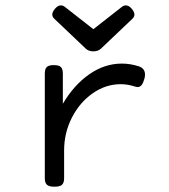

<svg xmlns="http://www.w3.org/2000/svg" viewBox="-20 -703 640 728"><path d="M305.7 -518.1 186 -631.8Q178.2 -639.2 178.2 -647.9Q178.2 -658.2 189.5 -670.9Q199.7 -682.6 210.9 -682.6Q218.8 -682.6 226.1 -676.8L334 -592.3L441.9 -676.8Q449.2 -682.6 457 -682.6Q468.3 -682.6 478.5 -670.9Q489.7 -658.2 489.7 -647.9Q489.7 -639.2 481.9 -631.8L362.3 -518.1Q351.6 -508.3 334 -508.3Q316.4 -508.3 305.7 -518.1ZM505.9 -451.7Q529.8 -443.8 529.8 -420.4Q529.8 -412.6 527.8 -405.3Q523.4 -389.2 517.3 -381.1Q511.2 -373 502 -373Q496.6 -373 491.2 -375Q463.9 -383.8 437.5 -383.8Q381.3 -383.8 332 -349.6Q282.7 -315.4 252.9 -257.6Q223.1 -199.7 223.1 -131.8V-26.9Q223.1 -9.8 215.1 -2.4Q207 4.9 187 4.9H186Q166 4.9 158 -2.4Q149.9 -9.8 149.9 -26.9V-424.3Q149.9 -441.4 157.2 -448.7Q164.6 -456.1 183.6 -456.1H184.6Q203.6 -456.1 210.9 -448.7Q218.3 -441.4 218.3 -424.3V-309.6Q260.7 -381.3 318.8 -421.6Q377 -461.9 441.9 -461.9Q473.6 -461.9 505.9 -451.7Z"/></svg>

Font: Courier Prime Sans
Style: Regular
Weight: 400
Designer: Alan Dague-Greene
Foundry: Quote-Unquote Apps
Version: Version 3.020